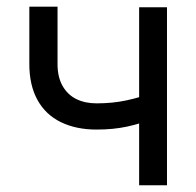

<svg xmlns="http://www.w3.org/2000/svg" viewBox="-20 -552 585 572"><path d="M477.5 0H394.5V-530.3H477.5ZM267.6 -166Q207 -166 161.6 -188Q116.2 -210 91.8 -253.9Q67.4 -297.9 67.4 -361.3V-532.2H151.4V-361.3Q151.4 -322.3 166.5 -295.9Q181.6 -269.5 207.5 -256.8Q233.4 -244.1 267.6 -244.1Q315.4 -244.1 356.4 -252.9Q397.5 -261.7 444.3 -278.3V-201.2Q399.4 -183.6 358.4 -174.8Q317.4 -166 267.6 -166Z"/></svg>

Font: Pretendard GOV Variable
Style: Regular
Weight: 400
Designer: Base glyphs from Inter by Rasmus Andersson; Hangul glyphs from Noto Sans CJK(Source Han Sans) by Jang Soo-young and Kang
Foundry: Kil Hyung-jin
Version: Version 1.307;Glyphs 3.2 (3192)